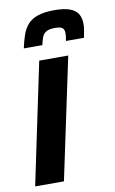

<svg xmlns="http://www.w3.org/2000/svg" viewBox="-90 -750 478 795"><g transform="rotate(-10 149.0 -352.5)"><path d="M-8 0 99 -510H221L113 0ZM45 -571Q51 -600 59.5 -625Q68 -650 83.5 -668Q99 -686 126.5 -695.5Q154 -705 196 -705Q239 -705 263 -695.5Q287 -686 296.5 -669Q306 -652 306 -627Q306 -615 303.5 -601Q301 -587 298 -571H222Q224 -580 225 -588.5Q226 -597 226 -603Q226 -618 218 -625Q210 -632 187 -632Q162 -632 149.5 -624.5Q137 -617 132 -603.5Q127 -590 123 -571Z"/></g></svg>

Font: Saira Condensed
Style: Bold Italic
Weight: 700
Width: 3
Italic angle: -12°
Designer: Hector Gatti with collaboration of the Omnibus-Type team
Foundry: Omnibus-Type
Version: Version 1.101